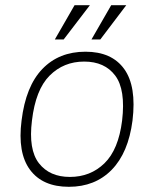

<svg xmlns="http://www.w3.org/2000/svg" viewBox="-20 -709 572 739"><path d="M267 -689H326L225 -557H191ZM408 -689H466L366 -557H332ZM63 -245Q79 -377 143 -443.5Q207 -510 309 -510Q410 -510 458 -443.5Q506 -377 490 -245Q474 -121 410 -55.5Q346 10 245 10Q144 10 95.5 -55.5Q47 -121 63 -245ZM249 -28Q328 -28 382 -80.5Q436 -133 450 -245Q464 -364 423.5 -418Q383 -472 304 -472Q225 -472 171 -418Q117 -364 103 -245Q89 -133 130 -80.5Q171 -28 249 -28Z"/></svg>

Font: Haskoy ExtraLight
Style: Italic
Weight: 200
Designer: Ertekin Erdin
Foundry: Ertekin Erdin
Version: Version 2.000; ttfautohint (v1.8.4.7-5d5b)